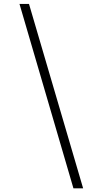

<svg xmlns="http://www.w3.org/2000/svg" viewBox="-20 -804 486 1000"><path d="M362.5 177 81.5 -783.5H131L413 177Z"/></svg>

Font: Merriweather 120pt ExtraBold
Style: Italic
Weight: 800
Italic angle: -7.8°
Version: Version 2.101